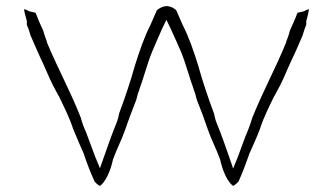

<svg xmlns="http://www.w3.org/2000/svg" viewBox="-20 -628 1087 630"><path d="M59 -598C60 -588 64 -572 68 -560V-552C68 -548 68 -545 69 -544C75 -531 77 -522 80 -512C94 -481 108 -447 123 -416C137 -384 149 -355 165 -327L172 -314L173 -313C189 -279 207 -245 220 -205C232 -176 243 -150 256 -121V-120C266 -90 277 -62 290 -33C296 -26 301 -21 308 -18C327 -31 344 -71 351 -106L352 -107V-108C364 -141 380 -171 391 -203C402 -236 414 -266 427 -300L431 -315C432 -320 435 -328 437 -333V-334C451 -371 462 -416 479 -458C490 -483 500 -508 512 -534L526 -563L540 -534C552 -508 563 -483 574 -458C591 -416 602 -371 616 -334V-333C618 -328 620 -323 622 -315L626 -300C639 -268 651 -236 662 -203C673 -171 689 -141 701 -108V-107L702 -106C709 -72 725 -32 745 -18C751 -21 756 -25 763 -33C775 -60 787 -91 797 -120V-121C810 -150 821 -174 833 -205C845 -243 864 -280 880 -313L881 -314L888 -327C904 -355 916 -384 930 -416C945 -447 959 -479 973 -512C976 -520 978 -531 984 -544C985 -545 985 -548 985 -552V-560C989 -572 992 -586 994 -598C987 -596 982 -594 977 -591L956 -586C949 -566 939 -546 931 -527C928 -513 923 -502 919 -491V-489C884 -403 842 -327 808 -242C804 -229 800 -217 795 -204C782 -174 772 -143 760 -112L745 -75L732 -113C719 -150 706 -188 691 -224C686 -235 684 -250 682 -256C663 -307 645 -360 630 -414C615 -462 600 -506 579 -547L558 -595C546 -605 535 -608 527 -608C519 -608 508 -605 495 -595L474 -547C453 -506 438 -461 423 -414C408 -360 390 -307 371 -256C369 -249 368 -237 362 -224C348 -190 334 -150 321 -113L308 -76L293 -112C282 -140 273 -167 262 -195C255 -210 250 -224 245 -242C213 -325 169 -404 134 -489V-491C130 -503 126 -511 122 -527C114 -544 105 -564 97 -586L76 -591C70 -594 67 -596 59 -598Z"/></svg>

Font: SolarCharger
Style: 150
Weight: 100
Designer: Mew Too
Foundry: Cannot Into Space Fonts/KineticPlasma Fonts
Version: Version 1.100